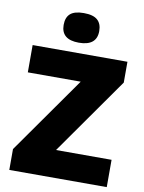

<svg xmlns="http://www.w3.org/2000/svg" viewBox="-100 -1010 811 1079"><g transform="rotate(10 305.5 -470.5)"><path d="M585.9 0H29.8V-119.1L338.9 -558.1H37.1V-713.9H578.1V-595.2L269 -155.8H585.9ZM189 -856Q189 -898.9 212.9 -919.9Q236.8 -940.9 290 -940.9Q343.3 -940.9 367.7 -919.4Q392.1 -897.9 392.1 -856Q392.1 -772 290 -772Q189 -772 189 -856Z"/></g></svg>

Font: Open Sans ExtBd
Style: Bold
Weight: 800
Foundry: Ascender Corporation
Version: Version 1.10